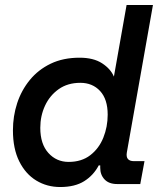

<svg xmlns="http://www.w3.org/2000/svg" viewBox="-20 -740 640 772"><path d="M222 12Q169 12 126 -14Q83 -40 57.5 -91Q32 -142 32 -216Q32 -273 49 -325Q66 -377 100 -418.5Q134 -460 184 -484Q234 -508 300 -508Q356 -508 390.5 -485.5Q425 -463 438 -432L489 -720H595L490 -127Q484 -92 519 -92H561L544 0H451Q418 0 400.5 -18.5Q383 -37 383 -65V-75H377Q356 -35 318.5 -11.5Q281 12 222 12ZM256 -89Q308 -89 343 -116Q378 -143 395.5 -186.5Q413 -230 413 -279Q413 -341 382.5 -374Q352 -407 303 -407Q252 -407 216 -381.5Q180 -356 161 -315Q142 -274 142 -226Q142 -161 174.5 -125Q207 -89 256 -89Z"/></svg>

Font: DM Mono Medium
Style: Italic
Weight: 500
Italic angle: -10°
Designer: Colophon Foundry
Foundry: Colophon Foundry
Version: Version 1.000; ttfautohint (v1.8.2.53-6de2)